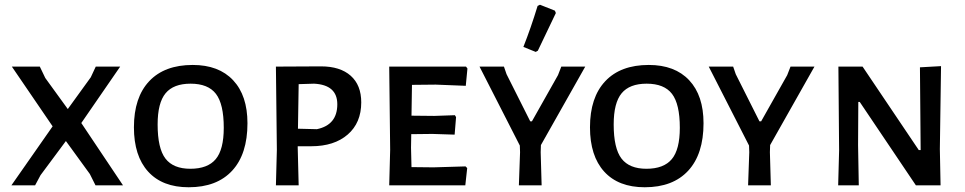

<svg xmlns="http://www.w3.org/2000/svg" viewBox="-20 -782 4073 810"><path d="M487 -501 323 -263 499 0H383L359 -48L258 -187L151 -43L128 0H28L202 -249L30 -501H148L171 -453L266 -322L363 -456L384 -501Z M793 -508Q903 -508 963.5 -443.5Q1024 -379 1024 -262Q1024 -132 959.5 -62Q895 8 776 8Q665 8 605 -58Q545 -124 545 -245Q545 -371 609.5 -439.5Q674 -508 793 -508ZM784 -429Q712 -429 678.5 -388.5Q645 -348 645 -257Q645 -156 678 -113Q711 -70 783 -70Q856 -70 890 -110.5Q924 -151 924 -243Q924 -343 891 -386Q858 -429 784 -429Z M1334 -502Q1415 -502 1459.5 -462.5Q1504 -423 1504 -350Q1504 -264 1447 -214.5Q1390 -165 1293 -165H1236V-159L1240 0H1144L1148 -150L1144 -501ZM1317 -237Q1403 -255 1403 -342Q1403 -424 1305 -429L1240 -427L1237 -239Z M1809 -76 1944 -80 1951 -73 1943 0H1622L1626 -150L1622 -501H1946L1952 -493L1945 -420L1818 -425L1718 -424L1716 -294L1812 -293L1899 -296L1904 -288L1898 -214L1804 -217L1715 -216L1714 -159L1716 -77Z M2249 -568 2240 -563 2188 -584Q2220 -665 2248 -757L2258 -762L2321 -737L2325 -727ZM2262 -170 2261 -140 2265 0H2169L2174 -140L2173 -168L2003 -501H2106L2117 -469L2217 -270H2224L2334 -465L2348 -501H2449Z M2717 -508Q2827 -508 2887.5 -443.5Q2948 -379 2948 -262Q2948 -132 2883.5 -62Q2819 8 2700 8Q2589 8 2529 -58Q2469 -124 2469 -245Q2469 -371 2533.5 -439.5Q2598 -508 2717 -508ZM2708 -429Q2636 -429 2602.5 -388.5Q2569 -348 2569 -257Q2569 -156 2602 -113Q2635 -70 2707 -70Q2780 -70 2814 -110.5Q2848 -151 2848 -243Q2848 -343 2815 -386Q2782 -429 2708 -429Z M3229 -170 3228 -140 3232 0H3136L3141 -140L3140 -168L2970 -501H3073L3084 -469L3184 -270H3191L3301 -465L3315 -501H3416Z M3950 -503 3945 -153 3948 0H3844L3607 -352H3601L3600 -170L3603 0H3516L3520 -147L3517 -501H3619L3856 -149H3864L3861 -498Z"/></svg>

Font: Alegreya Sans SC Medium
Style: Regular
Weight: 500
Designer: Juan Pablo del Peral
Foundry: Huerta Tipografica
Version: Version 2.001;PS 002.001;hotconv 1.0.88;makeotf.lib2.5.64775